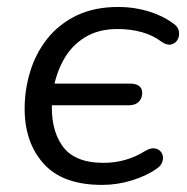

<svg xmlns="http://www.w3.org/2000/svg" viewBox="-20 -515 531 544"><path d="M268.9 8.9Q158 8.9 103.9 -51Q49.8 -110.9 49.8 -207.2Q49.8 -260.6 65.5 -312.1Q81.1 -363.6 113.7 -404.9Q146.2 -446.2 196.5 -470.8Q246.7 -495.3 315.5 -495.3Q359.7 -495.3 400.1 -483.1Q440.4 -471 470.7 -448.7Q484.4 -439.8 486.8 -426.8Q489.2 -413.9 483.5 -403.2Q477.8 -392.5 465.8 -389.2Q453.7 -385.9 438.2 -396.3Q413.6 -415.1 381.8 -423.9Q349.9 -432.8 313.5 -432.8Q258.7 -432.8 220.7 -409.3Q182.8 -385.8 161.2 -347.4Q139.6 -308.9 131.6 -264L124.6 -278.2H348.2Q365.3 -278.2 374.1 -271.4Q382.9 -264.6 382.9 -252.4Q382.9 -236.3 373.2 -226.6Q363.4 -216.8 345.3 -216.8H116.8L127.7 -232.1Q122 -152.2 155.8 -102.9Q189.7 -53.6 273.2 -53.6Q305.6 -53.6 335 -62Q364.4 -70.4 391 -87.1Q405.2 -95.5 415.7 -94.8Q426.2 -94.2 433.1 -87.8Q440 -81.5 441.5 -72.2Q443 -62.9 438.6 -53.4Q434.3 -43.9 423.6 -37Q395.6 -16.8 353.8 -3.9Q312.1 8.9 268.9 8.9Z"/></svg>

Font: Nunito Variable Extra Light
Style: Italic
Weight: 200
Italic angle: -9°
Designer: Vernon Adams
Foundry: Vernon Adams
Version: Version 3.602